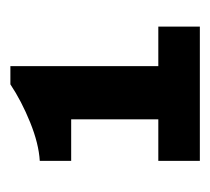

<svg xmlns="http://www.w3.org/2000/svg" viewBox="-38 -798 414 379"><g transform="rotate(-90 169.5 -609.0)"><path d="M228 -504H306V-422H41V-504H123V-676H41V-738Q75 -740 117 -757Q159 -774 192 -796H228Z"/></g></svg>

Font: Chivo Black
Style: Regular
Weight: 900
Designer: Hector Gatti
Foundry: Omnibus-Type
Version: Version 1.007